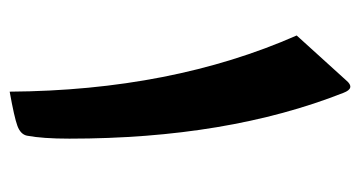

<svg xmlns="http://www.w3.org/2000/svg" viewBox="-198 -564 762 407"><g transform="rotate(90 183.5 -360.0)"><path d="M176.3 -706.5Q273.4 -460.4 273.4 -125.5Q273.4 -68.8 267.1 -35.6Q264.2 -22 246.3 -15.4Q228.5 -8.8 173.8 1Q171.4 -342.3 54.7 -607.4L149.9 -712.4Q166.5 -732.4 176.3 -706.5Z"/></g></svg>

Font: Sahel FD-WOL
Style: Bold-FD-WOL
Weight: 700
Foundry: Saber Rastikerdar (saber.rastikerdar@gmail.com)
Version: Version 2.0.2